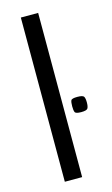

<svg xmlns="http://www.w3.org/2000/svg" viewBox="-102 -667 412 707"><g transform="rotate(-15 104.0 -313.0)"><path d="M54 -626H120V0H54ZM179 -232Q158 -232 155 -239Q152 -246 152 -261Q152 -277 155 -283.5Q158 -290 179 -290Q200 -290 204 -283.5Q208 -277 208 -261Q208 -246 204 -239Q200 -232 179 -232Z"/></g></svg>

Font: Smooch Sans Medium
Style: Regular
Weight: 500
Designer: Robert E. Leuschke
Foundry: Robert E. Leuschke
Version: Version 1.010; ttfautohint (v1.8.3)